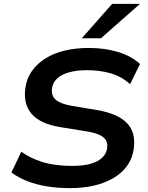

<svg xmlns="http://www.w3.org/2000/svg" viewBox="-20 -963 764 993"><path d="M340 10Q280 10 223.5 1Q167 -8 120.5 -26.5Q74 -45 39 -71L90 -178Q128 -152 169.5 -135.5Q211 -119 256.5 -112Q302 -105 354 -105Q409 -105 447.5 -115.5Q486 -126 508 -147Q530 -168 534 -195Q538 -223 526.5 -240Q515 -257 489.5 -267.5Q464 -278 425 -284L289 -306Q188 -323 144 -373.5Q100 -424 111 -507Q118 -558 145.5 -596.5Q173 -635 217 -662Q261 -689 317.5 -702Q374 -715 439 -715Q522 -715 591 -694Q660 -673 704 -632L653 -528Q609 -567 553.5 -583.5Q498 -600 428 -600Q377 -600 337.5 -589Q298 -578 275.5 -557Q253 -536 249 -506Q244 -468 268.5 -447Q293 -426 349 -416L481 -394Q587 -376 635 -328Q683 -280 672 -195Q665 -144 638 -106Q611 -68 566.5 -42Q522 -16 465.5 -3Q409 10 340 10ZM403 -765 560 -943H704L502 -765Z"/></svg>

Font: Nunito Sans 10pt SemiExpanded
Style: Bold Italic
Weight: 700
Width: 6
Italic angle: -9°
Designer: Vernon Adams
Foundry: Vernon Adams
Version: Version 3.101;gftools[0.9.27]